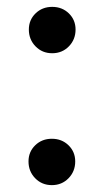

<svg xmlns="http://www.w3.org/2000/svg" viewBox="-20 -517 303 559"><path d="M131 22Q102 22 82.5 2Q63 -18 63 -47Q63 -75 82.5 -94Q102 -113 131 -113Q160 -113 179.5 -94Q199 -75 199 -47Q199 -18 179.5 2Q160 22 131 22ZM132 -362Q103 -362 83.5 -382Q64 -402 64 -431Q64 -459 83.5 -478Q103 -497 132 -497Q161 -497 180.5 -478Q200 -459 200 -431Q200 -402 180.5 -382Q161 -362 132 -362Z"/></svg>

Font: Moderustic Med
Style: Regular
Weight: 500
Designer: Tural Alisoy
Foundry: TAFT Foundry
Version: Version 2.110